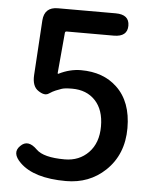

<svg xmlns="http://www.w3.org/2000/svg" viewBox="-53 -782 677 840"><g transform="rotate(5 285.0 -362.0)"><path d="M268 13Q127 13 65 -48Q22 -90 55 -122Q87 -155 129 -113Q161 -81 254 -81Q318 -81 359 -123.5Q400 -166 400 -238.5Q400 -311 362 -351.5Q324 -392 260 -392Q227 -392 213.5 -387Q200 -382 188.5 -377.5Q177 -373 159.5 -361.5Q142 -350 114 -369Q86 -387 89 -437L104 -678Q108 -737 167 -737H421Q481 -737 481 -688Q481 -639 421 -639H214Q208 -639 207 -633L191 -455Q191 -450 195 -452Q243 -476 292 -476Q390 -476 450 -419Q516 -357 516 -241Q516 -125 440 -53Q370 13 268 13Z"/></g></svg>

Font: Resource Han Rounded JP Medium
Style: Regular
Weight: 500
Designer: Cyano Hao (round all glyphs); Ryoko NISHIZUKA 西塚涼子 (kana, bopomofo & ideographs); Paul D. Hunt (Latin, Greek & Cyrillic)
Foundry: Cyano Hao
Version: 0.990